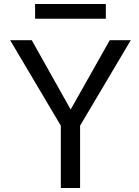

<svg xmlns="http://www.w3.org/2000/svg" viewBox="-20 -932 690 954"><path d="M154.3 -838.9V-912.1H505.9V-838.9ZM331.1 -387.7 525.4 -732.4H629.9L377.9 -307.6V2H282.2V-307.6L30.3 -732.4H137.7Z"/></svg>

Font: Nasu
Style: Regular
Weight: 400
Designer: Ryoko NISHIZUKA (kana &amp; ideographs); Paul D. Hunt (Latin, Greek &amp; Cyrillic); Wenlong ZHANG (bopomofo); Sandoll C
Version: Version 2014.1215